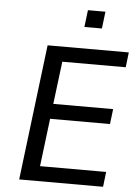

<svg xmlns="http://www.w3.org/2000/svg" viewBox="-60 -958 713 1003"><g transform="rotate(5 296.0 -456.0)"><path d="M349.1 -823.2 359.9 -912.1H451.7L440.9 -823.2ZM79.1 0 166 -710.9H591.8L582.5 -632.3H250L222.2 -408.7H536.1L526.4 -329.6H212.4L181.6 -78.6H528.3L519 0Z"/></g></svg>

Font: Ride
Style: Italic
Weight: 400
Version: Version 3.000